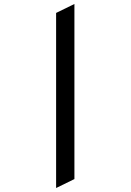

<svg xmlns="http://www.w3.org/2000/svg" viewBox="-20 -742 656 965"><path d="M262 203V-677L354 -722V158Z"/></svg>

Font: Overpass Mono Medium
Style: Regular
Weight: 500
Monospace: yes
Designer: Delve Withrington, Dave Bailey
Foundry: Delve Fonts LLC
Version: Version 4.000